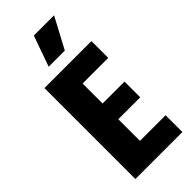

<svg xmlns="http://www.w3.org/2000/svg" viewBox="-280 -937 985 985"><g transform="rotate(-45 212.0 -444.5)"><path d="M54 0V-660H395V-538H209V-393H368V-279H209V-122H395V0ZM264 -722H147L206 -889H353Z"/></g></svg>

Font: Bricolage Grotesque 12pt Condensed ExtraBold
Style: Regular
Weight: 800
Width: 3
Designer: Mathieu Triay
Foundry: Atelier Triay
Version: Version 1.001; ttfautohint (v1.8.4.7-5d5b);gftools[0.9.33.de